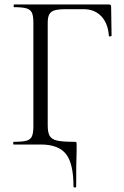

<svg xmlns="http://www.w3.org/2000/svg" viewBox="-20 -645 553 857"><path d="M162 0H41Q39 0 39 -6Q39 -12 41 -12Q80 -12 98 -17Q116 -22 122.5 -36.5Q129 -51 129 -81V-544Q129 -574 122.5 -588Q116 -602 98.5 -607.5Q81 -613 43 -613Q41 -613 41 -619Q41 -625 43 -625H466Q476 -625 476 -616L478 -486Q478 -483 472 -482.5Q466 -482 466 -485Q462 -541 432 -572.5Q402 -604 354 -604H275Q241 -604 224 -599Q207 -594 200 -581Q193 -568 193 -543V-85Q193 -53 202 -38Q211 -23 235 -17.5Q259 -12 311 -12Q319 -12 320.5 -10.5Q322 -9 322 0V29Q320 79 320 187Q320 192 314 192Q308 192 308 187Q308 85 274.5 42.5Q241 0 162 0Z"/></svg>

Font: Cormorant
Style: Regular
Weight: 400
Designer: Christian Thalmann (Catharsis Fonts)
Foundry: Catharsis Fonts
Version: Version 4.000